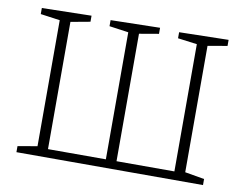

<svg xmlns="http://www.w3.org/2000/svg" viewBox="-76 -800 1154 905"><g transform="rotate(10 501.0 -347.5)"><path d="M948 -695V-666L855 -650V-45L948 -29V0H55V-29L148 -45V-648L55 -661V-690L292 -695V-666L199 -649V-40H476V-648L384 -661V-690L620 -695V-666L527 -650V-40H804V-649L712 -661V-690Z"/></g></svg>

Font: Bitter Pro Light
Style: Regular
Weight: 300
Designer: Sol Matas, and Bitter project Authors
Foundry: Sol Matas
Version: Version 1.010